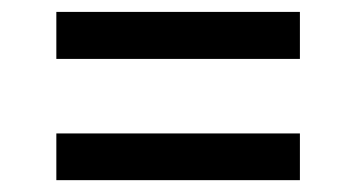

<svg xmlns="http://www.w3.org/2000/svg" viewBox="-20 -496 589 321"><path d="M481.4 -397.5V-476.1H74.2V-397.5ZM481.4 -194.8V-272.9H74.2V-194.8Z"/></svg>

Font: Vazir
Style: Regular
Weight: 400
Designer: Saber Rastikerdar
Foundry: Saber Rastikerdar
Version: Version 27.002;January 24, 2021;FontCreator 13.0.0.2683 64-b